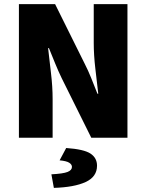

<svg xmlns="http://www.w3.org/2000/svg" viewBox="-20 -670 712 934"><path d="M72 0V-650H248L392 -360Q409 -327 424 -289.5Q439 -252 454 -214H458Q452 -267 444 -334.5Q436 -402 436 -462V-650H600V0H424L280 -290Q264 -323 248.5 -361Q233 -399 218 -436H214Q220 -381 228 -314.5Q236 -248 236 -188V0ZM242 244 230 178Q287 175 308.5 166.5Q330 158 330 142Q330 130 316.5 121.5Q303 113 270 110L302 50Q388 56 420 77Q452 98 452 136Q452 190 396.5 215.5Q341 241 242 244Z"/></svg>

Font: Mada Black
Style: Regular
Weight: 900
Designer: Khaled Hosny
Version: Version 1.5